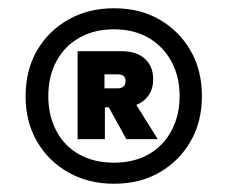

<svg xmlns="http://www.w3.org/2000/svg" viewBox="-20 -732 552 465"><path d="M256 -287Q194 -287 145.5 -314.5Q97 -342 69.5 -389.5Q42 -437 42 -499Q42 -562 69.5 -609.5Q97 -657 145.5 -684.5Q194 -712 256 -712Q319 -712 366.5 -684.5Q414 -657 441.5 -609.5Q469 -562 469 -499Q469 -437 441.5 -389.5Q414 -342 366.5 -314.5Q319 -287 256 -287ZM286 -395 233 -491H302L362 -395ZM256 -338Q304 -338 339.5 -358Q375 -378 395 -415Q415 -452 415 -499Q415 -547 395 -583.5Q375 -620 339.5 -640.5Q304 -661 256 -661Q208 -661 172 -640.5Q136 -620 116.5 -583.5Q97 -547 97 -499Q97 -452 116.5 -415Q136 -378 172 -358Q208 -338 256 -338ZM168 -395V-608H275Q310 -608 330.5 -590Q351 -572 351 -540Q351 -509 330.5 -490.5Q310 -472 275 -472H234V-395ZM233 -518H265Q273 -518 278.5 -522Q284 -526 284 -536Q284 -545 278.5 -548.5Q273 -552 265 -552H233Z"/></svg>

Font: DM Sans 9pt Black
Style: Regular
Weight: 900
Version: Version 4.004;gftools[0.9.30]